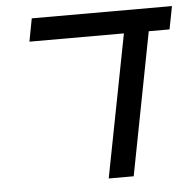

<svg xmlns="http://www.w3.org/2000/svg" viewBox="-47 -646 693 692"><g transform="rotate(-5 300.0 -299.5)"><path d="M409.2 0H318.8L418.9 -516.1H77.1L92.8 -599.1H600.1L584 -516.1H508.8Z"/></g></svg>

Font: Cousine
Style: Italic
Weight: 400
Italic angle: -12°
Monospace: yes
Designer: Steve Matteson
Foundry: Monotype Imaging Inc.
Version: Version 1.21